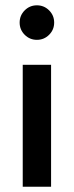

<svg xmlns="http://www.w3.org/2000/svg" viewBox="-20 -713 282 733"><path d="M175 0H66.8V-465.5H175ZM74.3 -580.2Q55 -599.5 55 -626.8Q55 -654.1 74.3 -673.4Q93.6 -692.7 120.9 -692.7Q148.2 -692.7 167.5 -673.4Q186.8 -654.1 186.8 -626.8Q186.8 -599.5 167.5 -580.2Q148.2 -560.9 120.9 -560.9Q93.6 -560.9 74.3 -580.2Z"/></svg>

Font: Spartan MB SemBd
Style: Regular
Weight: 600
Designer: Matt Bailey, Mirko Velimirovic
Foundry: Matt Bailey
Version: Version 1.005